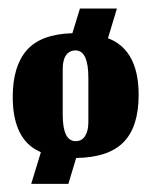

<svg xmlns="http://www.w3.org/2000/svg" viewBox="-20 -369 360 457"><path d="M160 -33Q129.3 -33 129.3 -96V-204.3Q129.3 -240.7 150.7 -247.7Q155 -249 159.7 -249Q190.3 -249 190.3 -184V-78.7Q190.3 -57.3 182.5 -45.2Q174.7 -33 160 -33ZM142.7 68.7 161.3 7Q238.3 6 274.2 -30.7Q310 -67.3 310 -143Q310 -238 252.7 -270.7Q245 -275 237 -278L258.3 -348.7H170.3L152.3 -290Q77 -287.7 43.7 -249.5Q10.3 -211.3 10.3 -138.3Q10.3 -45.7 64.3 -13.3Q70.7 -9.7 77.3 -6.7L54.3 68.7Z"/></svg>

Font: Jomhuria
Style: Regular
Weight: 400
Designer: Arabic design by Kourosh Beigpour, Latin design by Eben Sorkin, engineering by Lasse Fister and Khaled Hosney
Version: Version 1.0000